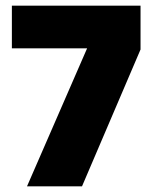

<svg xmlns="http://www.w3.org/2000/svg" viewBox="-20 -659 544 679"><path d="M75.5 0 288 -488H22V-639H477V-484L270 0Z"/></svg>

Font: Anek Bangla Medium ExtraBold
Style: Regular
Weight: 800
Version: Version 1.003